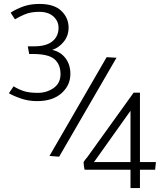

<svg xmlns="http://www.w3.org/2000/svg" viewBox="-20 -791 842 974"><path d="M571 -498 280 4 231 0 521 -501ZM328 -651Q328 -610 303.5 -579.5Q279 -549 245 -538Q288 -528 312.5 -495.5Q337 -463 337 -416Q337 -358 292 -318Q247 -278 168 -278Q126 -278 88.5 -290.5Q51 -303 25 -318L49 -353Q75 -337 102 -328.5Q129 -320 172 -320Q217 -320 252 -344.5Q287 -369 287 -415Q287 -464 256.5 -490.5Q226 -517 148 -517H128L121 -556H153Q215 -556 246 -581.5Q277 -607 277 -650Q277 -684 251 -707.5Q225 -731 179 -731Q136 -731 105.5 -718Q75 -705 56 -693Q51 -701 45 -709.5Q39 -718 34 -727Q64 -746 99 -758.5Q134 -771 180 -771Q255 -771 291.5 -735.5Q328 -700 328 -651ZM767 70H690V163H642V70H409Q407 61 405.5 50Q404 39 404 31Q408 24 413 18Q418 12 423 6L658 -321H690V31H771ZM457 31H642V-229Z"/></svg>

Font: Palanquin ExtraLight
Style: Regular
Weight: 275
Designer: Pria Ravichandran
Version: Version 1.001